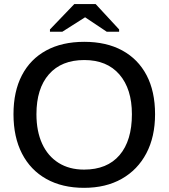

<svg xmlns="http://www.w3.org/2000/svg" viewBox="-20 -901 818 931"><path d="M731.9 -347.2Q731.9 -237.8 689.7 -157.7Q647.5 -77.6 570.3 -33.9Q493.2 9.8 387.7 9.8Q281.7 9.8 204.8 -33.2Q127.9 -76.2 86.7 -156.2Q45.4 -236.3 45.4 -347.2Q45.4 -457.5 86.2 -535.9Q127 -614.3 203.9 -656.2Q280.8 -698.2 388.7 -698.2Q495.6 -698.2 572.5 -656.5Q649.4 -614.7 690.7 -536.4Q731.9 -458 731.9 -347.2ZM619.6 -347.2Q619.6 -469.7 559.1 -539.8Q498.5 -609.9 388.7 -609.9Q277.8 -609.9 217.3 -540.8Q156.7 -471.7 156.7 -347.2Q156.7 -264.6 184.3 -204.3Q211.9 -144 263.9 -111.3Q315.9 -78.6 387.7 -78.6Q499.5 -78.6 559.6 -148.7Q619.6 -218.8 619.6 -347.2ZM222.2 -747.1V-758.3L340.3 -881.3H443.8L557.6 -758.3V-747.1H497.6L393.1 -816.9H392.1L282.2 -747.1Z"/></svg>

Font: Arimo Medium
Style: Regular
Weight: 500
Designer: Steve Matteson
Foundry: Monotype Imaging Inc.
Version: Version 1.33